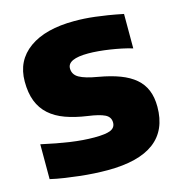

<svg xmlns="http://www.w3.org/2000/svg" viewBox="-112 -848 893 958"><g transform="rotate(-15 335.0 -369.0)"><path d="M327 12Q295 12 258.5 10Q222 8 183.5 3.5Q145 -1 107 -6.5Q69 -12 35 -20V-200Q116 -182 182 -172.5Q248 -163 305 -163Q365 -163 389.5 -174Q414 -185 414 -211Q414 -240 386.5 -253.5Q359 -267 300 -275Q237 -284 188.5 -301.5Q140 -319 107 -348.5Q74 -378 57.5 -420.5Q41 -463 41 -522Q41 -630 124.5 -690Q208 -750 358 -750Q384 -750 409.5 -748.5Q435 -747 464.5 -743.5Q494 -740 528.5 -734.5Q563 -729 607 -720V-542Q581 -550 552 -556Q523 -562 493.5 -566.5Q464 -571 435.5 -573.5Q407 -576 383 -576Q276 -576 276 -527Q276 -495 306 -478Q336 -461 402 -450Q465 -439 511 -421.5Q557 -404 587.5 -378Q618 -352 633 -315.5Q648 -279 648 -230Q648 12 327 12Z"/></g></svg>

Font: Plata Sans Black
Style: Regular
Weight: 900
Designer: Pablo Impallari, Andres Torresi, & Cristiano Sobral
Foundry: Pablo Impallari, Andres Torresi, & Cristiano Sobral
Version: Version 1.00;December 28, 2019;FontCreator 12.0.0.2547 64-bi